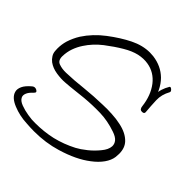

<svg xmlns="http://www.w3.org/2000/svg" viewBox="-239 -1070 1296 1296"><g transform="rotate(45 409.5 -422.0)"><path d="M715.8 -815.4Q721.7 -824.2 734.4 -813.5Q748 -801.8 743.2 -792Q714.8 -741.2 716.8 -688.5Q718.8 -635.7 723.6 -581.1Q724.6 -565.4 703.1 -565.4Q681.6 -565.4 678.7 -593.8Q668 -686.5 620.1 -749Q572.3 -810.5 499 -822.3Q459 -829.1 413.1 -819.3Q367.2 -808.6 316.4 -778.3Q261.7 -746.1 203.1 -701.2Q144.5 -655.3 106.4 -596.7Q85 -564.5 72.3 -528.3Q59.6 -492.2 58.6 -452.1Q57.6 -409.2 87.9 -399.4Q117.2 -388.7 154.3 -389.6Q229.5 -391.6 314.5 -401.4Q399.4 -410.2 483.4 -412.1Q528.3 -414.1 571.3 -411.1Q614.3 -409.2 653.3 -400.4Q725.6 -385.7 764.6 -344.7Q795.9 -311.5 795.9 -255.9Q795.9 -241.2 793.9 -224.6Q789.1 -189.5 763.7 -153.3Q738.3 -117.2 695.3 -85Q617.2 -24.4 489.3 13.7Q392.6 43 282.2 43Q247.1 43 210 40Q139.6 37.1 78.1 11.7Q15.6 -13.7 3.9 -55.7Q-2.9 -78.1 9.8 -105.5Q21.5 -131.8 58.6 -163.1Q75.2 -176.8 94.7 -166Q113.3 -155.3 96.7 -140.6Q69.3 -115.2 62.5 -95.7Q54.7 -76.2 61.5 -61.5Q71.3 -39.1 105.5 -26.4Q139.6 -13.7 176.8 -7.8Q196.3 -4.9 214.8 -2.9Q233.4 -2 248 -2Q331.1 -2 408.2 -19.5Q485.4 -38.1 558.6 -76.2Q572.3 -84 590.8 -95.7Q609.4 -108.4 628.9 -124Q665 -153.3 694.3 -189.5Q724.6 -225.6 726.6 -258.8Q727.5 -281.2 712.9 -299.8Q697.3 -319.3 659.2 -332Q583 -358.4 509.8 -360.4Q435.5 -362.3 361.3 -355.5Q321.3 -351.6 280.3 -346.7Q239.3 -341.8 197.3 -338.9Q161.1 -335.9 116.2 -342.8Q71.3 -349.6 39.1 -373Q22.5 -385.7 11.7 -403.3Q0 -420.9 -1 -444.3Q-2 -454.1 -2 -463.9Q-2 -502.9 8.8 -540Q23.4 -585.9 48.8 -627Q97.7 -702.1 173.8 -759.8Q250 -817.4 319.3 -851.6Q390.6 -886.7 459 -886.7Q475.6 -886.7 492.2 -884.8Q576.2 -874 631.8 -819.3Q661.1 -790 680.7 -749Q699.2 -708 704.1 -657.2Q706.1 -637.7 712.9 -619.1Q719.7 -600.6 723.6 -581.1Q714.8 -584 706.1 -587.9Q697.3 -590.8 688.5 -593.8Q678.7 -650.4 681.6 -708Q685.5 -764.6 715.8 -815.4Z"/></g></svg>

Font: Mrs Husband
Style: Regular
Weight: 400
Version: Version 1.0